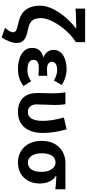

<svg xmlns="http://www.w3.org/2000/svg" viewBox="616 -1454 1049 2321"><g transform="rotate(90 1140.5 -293.5)"><path d="M432 211C480 141 500 71 500 34C500 -49 454 -84 342 -106C240 -126 199 -162 199 -265C199 -390 337 -590 484 -682H489V-798H84V-682C154 -688 277 -690 328 -691C175 -575 49 -399 49 -257C49 -72 150 -14 257 9C348 29 370 41 370 72C370 103 351 126 317 171Z M814 14C887 14 949 -1 1020 -53L961 -146C916 -111 868 -100 829 -100C748 -100 703 -126 703 -173C703 -219 735 -238 802 -238C832 -238 863 -236 896 -234V-340C870 -338 843 -337 820 -337C758 -337 727 -358 727 -396C727 -437 767 -460 824 -460C869 -460 913 -446 952 -420L1007 -515C952 -552 884 -574 817 -574C693 -574 583 -524 583 -416C583 -369 612 -316 669 -297V-292C604 -275 559 -235 559 -158C559 -46 671 14 814 14Z M1335 14C1495 14 1587 -99 1587 -290C1587 -385 1570 -481 1543 -574L1400 -541C1430 -440 1441 -359 1441 -284C1441 -160 1400 -106 1335 -106C1284 -106 1242 -139 1242 -209C1242 -282 1249 -373 1249 -423C1249 -475 1247 -521 1239 -560H1096C1107 -499 1108 -437 1108 -393C1108 -335 1104 -278 1104 -220C1104 -79 1177 14 1335 14Z M1944 14C2091 14 2198 -86 2198 -251C2198 -341 2163 -411 2104 -446V-450C2163 -449 2206 -445 2268 -438V-560H1951C1813 -560 1683 -468 1683 -273C1683 -88 1801 14 1944 14ZM1946 -106C1878 -106 1833 -168 1833 -273C1833 -390 1879 -440 1946 -440C2018 -440 2058 -361 2058 -266C2058 -165 2014 -106 1946 -106Z"/></g></svg>

Font: Noto Sans Mono CJK TC
Style: Bold
Weight: 700
Designer: Ryoko NISHIZUKA 西塚涼子 (kana, bopomofo & ideographs); Paul D. Hunt (Latin, Greek & Cyrillic); Sandoll Communications 산돌커뮤니
Foundry: Adobe
Version: Version 2.004;hotconv 1.0.118;makeotfexe 2.5.65603